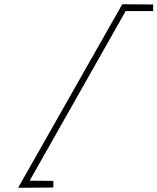

<svg xmlns="http://www.w3.org/2000/svg" viewBox="-20 -789 738 900"><path d="M65 91H100L230 90V59L119 58L569 -737H698V-768L553 -769Z"/></svg>

Font: Louise
Style: Regular
Weight: 400
Designer: Ange Degheest & Luna Delabre & Camille Depalle
Foundry: Velvetyne Type Foundry
Version: Version 1.000;FEAKit 1.0